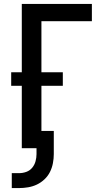

<svg xmlns="http://www.w3.org/2000/svg" viewBox="-20 -755 540 978"><path d="M40 203V127H77Q96 127 114 120.5Q132 114 144 99.5Q156 85 161 66.5Q166 48 166 30V0H91V-318H37V-387H91V-735H448V-647H191V-387H300V-318H191V-88H254V30Q254 53 249.5 76.5Q245 100 234.5 121Q224 142 206.5 158.5Q189 175 168 185Q147 195 123.5 199Q100 203 77 203Z"/></svg>

Font: Iosevka SS04 Semibold
Style: Regular
Weight: 600
Monospace: yes
Designer: Belleve Invis
Foundry: Belleve Invis
Version: Version 19.0.0; ttfautohint (v1.8.4)